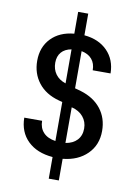

<svg xmlns="http://www.w3.org/2000/svg" viewBox="-106 -938 813 1145"><g transform="rotate(10 300.0 -365.0)"><path d="M272 140V9Q176 1 121 -52.5Q66 -106 65 -193H173Q173 -150 198.5 -122.5Q224 -95 272 -88V-324L250 -330Q169 -352 125.5 -408Q82 -464 82 -541Q82 -624 133 -677Q184 -730 272 -738V-870H333V-739Q421 -731 473 -678Q525 -625 526 -542H418Q418 -583 396 -609Q374 -635 333 -643V-418L369 -408Q449 -384 492.5 -328.5Q536 -273 536 -195Q536 -110 480.5 -55Q425 0 333 9V140ZM190 -548Q190 -508 211 -479Q232 -450 272 -437V-643Q232 -636 211 -611.5Q190 -587 190 -548ZM333 -87Q378 -94 403 -121Q428 -148 428 -191Q428 -232 403 -262Q378 -292 333 -303Z"/></g></svg>

Font: Pitagon Sans Mono SemiBold
Style: Regular
Weight: 600
Monospace: yes
Designer: Travis Tran
Foundry: Pitagon
Version: Version 1.001; ttfautohint (v1.8.4.7-5d5b);gftools[0.9.26]